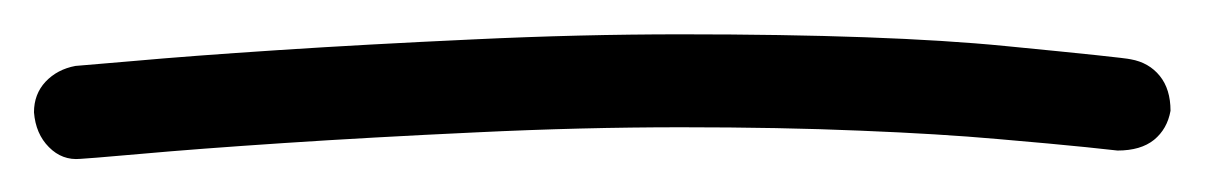

<svg xmlns="http://www.w3.org/2000/svg" viewBox="-20 -72 709 113"><path d="M380.9 -51.8Q321.3 -51.8 258.3 -48.8Q195.3 -45.9 143.6 -42.5Q91.8 -39.1 58.6 -36.1Q25.4 -33.2 24.4 -33.2Q13.7 -31.2 6.8 -23.9Q0 -16.6 0 -5.9Q1 6.8 8.8 14.6Q16.6 22.5 27.3 21.5Q29.3 21.5 62.5 18.6Q95.7 15.6 147 12.2Q198.2 8.8 260.3 5.9Q322.3 2.9 380.9 2.9Q439.5 2.9 486.3 4.9Q533.2 6.8 566.9 9.8Q600.6 12.7 619.1 14.6L637.7 16.6Q651.4 16.6 659.2 10.3Q667 3.9 668.9 -6.8Q668.9 -19.5 662.6 -27.3Q656.2 -35.2 645.5 -37.1Q641.6 -38.1 571.8 -44.9Q502 -51.8 380.9 -51.8ZM380.9 -51.8Q321.3 -51.8 258.3 -48.8Q195.3 -45.9 143.6 -42.5Q91.8 -39.1 58.6 -36.1Q25.4 -33.2 24.4 -33.2Q13.7 -31.2 6.8 -23.9Q0 -16.6 0 -5.9Q1 6.8 8.8 14.6Q16.6 22.5 27.3 21.5Q29.3 21.5 62.5 18.6Q95.7 15.6 147 12.2Q198.2 8.8 260.3 5.9Q322.3 2.9 380.9 2.9Q439.5 2.9 486.3 4.9Q533.2 6.8 566.9 9.8Q600.6 12.7 619.1 14.6L637.7 16.6Q651.4 16.6 659.2 10.3Q667 3.9 668.9 -6.8Q668.9 -19.5 662.6 -27.3Q656.2 -35.2 645.5 -37.1Q641.6 -38.1 571.8 -44.9Q502 -51.8 380.9 -51.8Z"/></svg>

Font: Coming Soon
Style: Regular
Weight: 400
Designer: Dathan Boardman
Foundry: Open Window
Version: Version 1.000